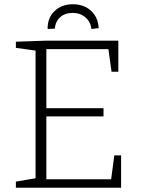

<svg xmlns="http://www.w3.org/2000/svg" viewBox="-20 -887 668 907"><path d="M505 -40 520 -153H552V0H55V-29L148 -45V-648L55 -661V-690L199 -695H539V-548H507L492 -655H199V-376H469V-337H199V-40ZM446 -754 412 -750Q408 -784 383.5 -805Q359 -826 323 -826Q287 -826 264.5 -806Q242 -786 239 -752L205 -750Q204 -802 237.5 -834.5Q271 -867 324 -867Q377 -867 410.5 -835.5Q444 -804 446 -754Z"/></svg>

Font: Bitter Pro Light
Style: Regular
Weight: 300
Designer: Sol Matas, and Bitter project Authors
Foundry: Sol Matas
Version: Version 1.010